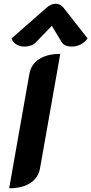

<svg xmlns="http://www.w3.org/2000/svg" viewBox="-20 -997 488 1026"><path d="M137 -602Q146 -653 189 -681Q232 -709 302 -709L194 -98Q185 -47 142 -19Q99 9 29 9ZM111 -748Q87 -748 67.5 -759.5Q48 -771 42 -792L228 -955Q253 -977 278 -977Q303 -977 320 -955L448 -792Q434 -771 411 -759.5Q388 -748 363 -748Q345 -748 331 -754Q317 -760 310 -771L257 -859L172 -771Q162 -760 145.5 -754Q129 -748 111 -748Z"/></svg>

Font: K2D ExtraBold
Style: Italic
Weight: 800
Italic angle: -10°
Designer: Katatrad Aksorn Co.,Ltd.
Foundry: Cadson Demak Co.,Ltd.
Version: Version 1.000; ttfautohint (v1.6)